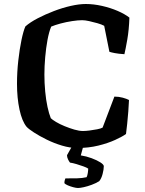

<svg xmlns="http://www.w3.org/2000/svg" viewBox="-20 -740 726 960"><path d="M366 0Q330 0 290 -12Q250 -24 213.5 -42Q177 -60 150 -77.5Q123 -95 113 -106Q90 -134 77.5 -192Q65 -250 65 -321Q65 -380 71.5 -437.5Q78 -495 87.5 -540.5Q97 -586 107 -608Q131 -629 168.5 -648.5Q206 -668 249 -684.5Q292 -701 334 -710.5Q376 -720 409 -720Q448 -720 490 -710.5Q532 -701 568 -685.5Q604 -670 627 -652Q625 -591 616.5 -542.5Q608 -494 602 -469Q572 -471 554 -474.5Q536 -478 527 -481L501 -611Q488 -618 467 -624Q446 -630 425.5 -634.5Q405 -639 391 -639Q370 -639 340.5 -634.5Q311 -630 283 -622.5Q255 -615 236 -607Q225 -581 217.5 -540.5Q210 -500 206 -454Q202 -408 202 -367Q202 -325 206 -282.5Q210 -240 217.5 -205.5Q225 -171 234 -149Q242 -141 260.5 -130Q279 -119 303.5 -109Q328 -99 352 -92Q376 -85 395 -85Q409 -85 428 -87.5Q447 -90 465.5 -93.5Q484 -97 493 -102L552 -257Q574 -257 594 -251.5Q614 -246 625 -240Q624 -214 621.5 -182.5Q619 -151 616 -121.5Q613 -92 610 -70Q592 -57 556 -40.5Q520 -24 471.5 -12Q423 0 366 0ZM370 200Q361 200 346 196Q331 192 318.5 186.5Q306 181 302 176Q302 167 304 160.5Q306 154 307 152Q341 152 366 151.5Q391 151 413 146Q417 138 419 125Q421 112 421 103Q414 98 397.5 92Q381 86 362.5 80.5Q344 75 330 73Q325 67 320 56.5Q315 46 315 36Q326 17 335 0.5Q344 -16 357 -37H404L384 37Q411 41 438 51Q465 61 482 72Q499 83 499 91Q499 107 493 130Q487 153 476 166Q460 176 438.5 184Q417 192 398.5 196Q380 200 370 200Z"/></svg>

Font: Texturina 12pt SemiBold
Style: Regular
Weight: 600
Designer: Guillermo Torres Carreño
Foundry: Omnibus-Type
Version: Version 1.002